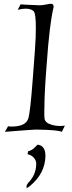

<svg xmlns="http://www.w3.org/2000/svg" viewBox="-20 -691 382 1018"><path d="M6 8 23 -22Q25 -20 41 -20Q117 -20 130 -63Q135 -78 141 -130Q147 -182 154 -276L165 -422Q168 -460 169 -490.5Q170 -521 170 -546Q170 -618 159 -631Q145 -645 116 -645Q98 -645 74 -639L89 -668Q98 -667 117.5 -666Q137 -665 167 -664Q172 -664 178 -663.5Q184 -663 190 -663Q197 -663 205.5 -664Q214 -665 224 -667Q233 -669 240 -670Q247 -671 250 -671Q264 -671 264 -657V-652Q254 -613 244.5 -536Q235 -459 227 -343L222 -275Q218 -217 216.5 -174Q215 -131 215 -102Q215 -89 215 -79.5Q215 -70 216 -63Q219 -39 255 -29Q275 -23 297 -23Q303 -23 310 -23.5Q317 -24 324 -25L308 8Q298 3 265.5 0Q233 -3 171 -4Q155 -4 6 8ZM121 307V295Q121 289 129 279Q172 236 172 177Q172 159 159 145Q146 130 126 127L129 111Q146 108 163 92L173 82Q178 76 181 76Q221 82 221 136Q219 229 139 295Q135 298 130.5 301.5Q126 305 121 307Z"/></svg>

Font: Luxurious Roman
Style: Regular
Weight: 400
Designer: Robert E. Leuschke
Foundry: Robert E. Leuschke
Version: Version 1.010; ttfautohint (v1.8.3)